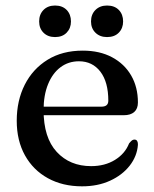

<svg xmlns="http://www.w3.org/2000/svg" viewBox="-20 -662 558 694"><path d="M478.5 -291.5Q478.5 -269 465.2 -257.2Q452 -245.5 427 -245.5H107.5V-276.5H347Q371.5 -276.5 371.5 -298Q371.5 -365.5 342.8 -403Q314 -440.5 265.5 -440.5Q227.5 -440.5 198.8 -419Q170 -397.5 153.8 -357.8Q137.5 -318 137.5 -264Q137.5 -164.5 185 -113Q232.5 -61.5 309.5 -61.5Q359 -61.5 395.5 -84Q432 -106.5 446.5 -143.5Q453 -151.5 457 -154.5Q461 -157.5 466 -157.5Q473 -157.5 476 -152Q479 -146.5 478.5 -138.5Q475.5 -97.5 448.8 -63.2Q422 -29 377.8 -8.8Q333.5 11.5 276.5 11.5Q206.5 11.5 153.2 -17.8Q100 -47 70.2 -100.5Q40.5 -154 40.5 -225.5Q40.5 -298.5 69.5 -355.8Q98.5 -413 152 -446Q205.5 -479 279 -479Q340.5 -479 385.2 -455Q430 -431 454.2 -389Q478.5 -347 478.5 -291.5ZM179 -528Q153 -528 137.2 -543.8Q121.5 -559.5 121.5 -584.5Q121.5 -610 137.2 -626Q153 -642 179 -642Q205.5 -642 221 -626Q236.5 -610 236.5 -584.5Q236.5 -560 221 -544Q205.5 -528 179 -528ZM367 -528Q341 -528 325 -543.8Q309 -559.5 309 -584.5Q309 -610 325 -626Q341 -642 367 -642Q394 -642 409.5 -626Q425 -610 425 -584.5Q425 -560 409.5 -544Q394 -528 367 -528Z"/></svg>

Font: Fraunces 18pt
Style: Regular
Weight: 400
Version: Version 1.000;[b76b70a41]